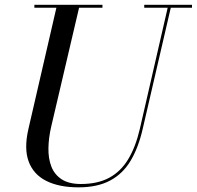

<svg xmlns="http://www.w3.org/2000/svg" viewBox="-20 -770 824 804"><path d="M309 14.5Q227.5 14.5 173.8 -12.5Q120 -39.5 100 -93.8Q80 -148 99 -230L219 -750H314L194.5 -240Q183.5 -193 182.8 -149.8Q182 -106.5 195 -72.8Q208 -39 238.2 -19.2Q268.5 0.5 318.5 0.5Q389.5 0.5 438 -26Q486.5 -52.5 517.2 -103.8Q548 -155 565.5 -230L685 -750H698L577.5 -230Q559.5 -151.5 527 -97Q494.5 -42.5 441.2 -14Q388 14.5 309 14.5ZM124 -737.5V-750H409V-737.5ZM584 -737.5V-750H784V-737.5Z"/></svg>

Font: Bodoni Moda 18pt
Style: Italic
Weight: 400
Italic angle: -13°
Designer: Owen Earl
Foundry: indestructible type
Version: Version 2.005